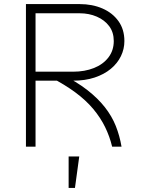

<svg xmlns="http://www.w3.org/2000/svg" viewBox="-20 -718 690 940"><path d="M140 -323V-367H337Q395 -367 440 -385Q485 -403 511 -437Q537 -471 537 -517Q537 -560 514.5 -590Q492 -620 454 -636.5Q416 -653 370 -653H140V-698H370Q432 -698 481.5 -676.5Q531 -655 560 -614.5Q589 -574 589 -517Q589 -478 572 -443Q555 -408 522.5 -381Q490 -354 443.5 -338.5Q397 -323 337 -323ZM107 0V-698H154V0ZM529 0Q517 -50 494.5 -96Q472 -142 436.5 -184.5Q401 -227 349 -265.5Q297 -304 227 -340L280 -355Q355 -318 407 -277.5Q459 -237 493.5 -193Q528 -149 547 -101Q566 -53 575 0ZM316 202V48H368L347 202Z"/></svg>

Font: Azeret Mono Thin
Style: Regular
Weight: 100
Designer: Martin Vácha
Foundry: Displaay
Version: Version 1.002